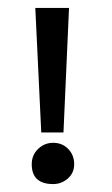

<svg xmlns="http://www.w3.org/2000/svg" viewBox="-20 -644 282 484"><path d="M114 -180Q60 -180 60 -230Q60 -253 76 -268.5Q92 -284 114 -284Q137 -284 152 -268.5Q167 -253 167 -230Q167 -208 151 -194Q135 -180 114 -180ZM140 -310H84L69 -624H154Z"/></svg>

Font: Ekushey Lal Sabuj Normal
Style: Bold
Weight: 700
Designer: Al Mamun Sumon
Foundry: Al Mamun Sumon
Version: Version 1.0